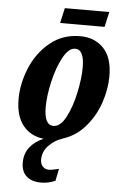

<svg xmlns="http://www.w3.org/2000/svg" viewBox="-61 -729 645 1011"><g transform="rotate(5 261.5 -223.0)"><path d="M285 0H287Q250 11 217.5 43Q185 75 185 120Q185 142 197.5 155.5Q210 169 230 169Q245 169 283 160L270 224Q233 240 195 240Q145 240 117.5 215Q90 190 90 143Q90 96 116.5 62Q143 28 189 9Q119 1 79 -49Q39 -99 39 -188Q39 -269 73 -352Q107 -435 174 -490.5Q241 -546 334 -546Q410 -546 457.5 -497Q505 -448 505 -349Q505 -281 480.5 -208.5Q456 -136 406 -78.5Q356 -21 285 0ZM361 -383Q361 -478 313 -478Q279 -478 249.5 -424Q220 -370 202.5 -294Q185 -218 185 -158Q185 -63 234 -63Q271 -63 300 -118.5Q329 -174 345 -250.5Q361 -327 361 -383ZM240 -686H475L457 -606H222Z"/></g></svg>

Font: Noto Serif CondExtraBold
Style: Italic
Weight: 800
Width: 3
Italic angle: -12°
Designer: Monotype Design Team
Foundry: Monotype Imaging Inc.
Version: Version 1.001